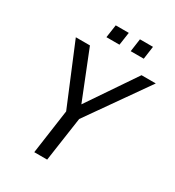

<svg xmlns="http://www.w3.org/2000/svg" viewBox="-211 -1030 1054 1154"><g transform="rotate(30 316.0 -452.5)"><path d="M206.5 0 250 -308 77.5 -723H175.5L308 -390.5L533.5 -723H632.5L340.5 -307.5L296 0ZM405 -815.5 417.5 -905H508L495.5 -815.5ZM236.5 -815.5 249.5 -905H340L327 -815.5Z"/></g></svg>

Font: Public Sans
Style: Italic
Weight: 400
Italic angle: -8°
Designer: The Public Sans project authors (U.S. Web Design System). Libre Franklin designed by Pablo Impallari and Rodrigo Fuenzal
Version: Version 1.008; ttfautohint (v1.8.1) -l 8 -r 50 -G 200 -x 14 